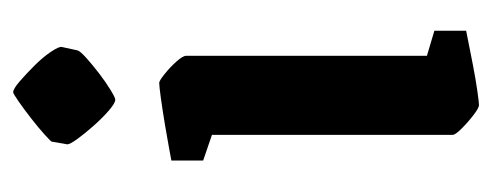

<svg xmlns="http://www.w3.org/2000/svg" viewBox="-242 -476 729 284"><g transform="rotate(-90 122.0 -334.5)"><path d="M54 -622Q55 -624 65 -633Q75 -642 88.5 -652.5Q102 -663 113.5 -671Q125 -679 127 -679Q132 -679 143 -669.5Q154 -660 166.5 -647.5Q179 -635 187 -623Q195 -611 194 -607L189 -584Q188 -580 178 -571Q168 -562 155 -552Q142 -542 130.5 -535Q119 -528 116 -528Q111 -528 100 -537.5Q89 -547 77.5 -560Q66 -573 58 -584Q50 -595 50 -599ZM108 10Q104 10 93.5 2Q83 -6 73.5 -15.5Q64 -25 64 -29V-385L26 -398V-445Q26 -445 42 -448Q58 -451 79 -454.5Q100 -458 118 -460.5Q136 -463 141 -463Q144 -463 154 -455Q164 -447 172.5 -437.5Q181 -428 181 -423V-67L218 -56V-9Q218 -9 203 -6Q188 -3 167.5 1Q147 5 129.5 7.5Q112 10 108 10Z"/></g></svg>

Font: Grenze Gotisch SemiBold
Style: Regular
Weight: 600
Designer: Renata Polastri
Foundry: Omnibus-Type
Version: Version 1.001